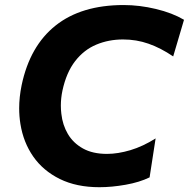

<svg xmlns="http://www.w3.org/2000/svg" viewBox="-20 -748 768 781"><path d="M384.5 13.5Q291 13.5 223.2 -20Q155.5 -53.5 115.2 -111.2Q75 -169 63 -244Q58 -275 58 -307.5Q58 -353 68 -401.5Q101.5 -561 206.2 -644.2Q311 -727.5 483 -727.5Q547.5 -727.5 614.2 -711.5Q681 -695.5 728.5 -667.5L684.5 -518.5Q633.5 -553 584.2 -570.2Q535 -587.5 480.5 -587.5Q422 -587.5 371.8 -566.5Q321.5 -545.5 285.8 -499.5Q250 -453.5 234 -379.5Q227.5 -348.5 227.5 -318.5Q227.5 -302 229.5 -285.5Q234.5 -239.5 256.2 -202.8Q278 -166 317.5 -144Q357 -122 415 -122Q459.5 -122 510.5 -137.2Q561.5 -152.5 613 -185L588.5 -26.5Q547.5 -6.5 491 3.5Q434.5 13.5 384.5 13.5Z"/></svg>

Font: Heraclito
Style: Bold Italic
Weight: 700
Italic angle: -12°
Designer: Kostas Bartsokas (font) & Cristiano Sobral (main changes)
Foundry: Kostas Bartsokas (font) & Cristiano Sobral (main changes)
Version: Version 1.00;July 8, 2020;FontCreator 13.0.0.2655 64-bit